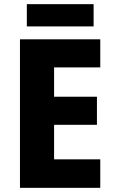

<svg xmlns="http://www.w3.org/2000/svg" viewBox="-20 -903 551 923"><path d="M462 0H76V-714H462V-579H240V-438H446V-303H240V-137H462ZM430 -883V-776H109V-883Z"/></svg>

Font: Noto Sans Armenian SemiCondensed ExtraBold
Style: Regular
Weight: 800
Width: 4
Designer: Monotype Design Team
Foundry: Monotype Imaging Inc.
Version: Version 2.008; ttfautohint (v1.8.4.7-5d5b)